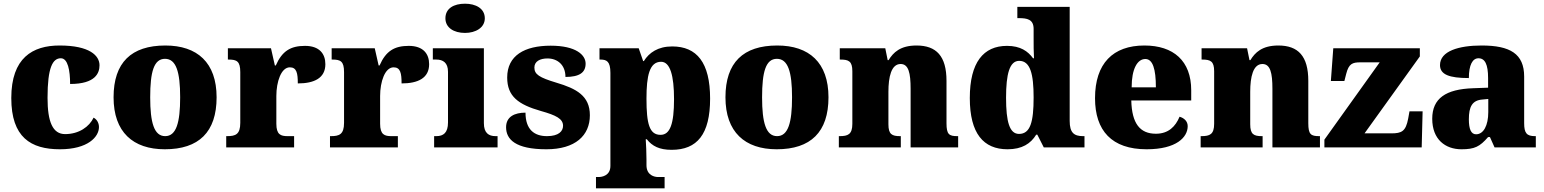

<svg xmlns="http://www.w3.org/2000/svg" viewBox="-20 -797 8348 1038"><path d="M304 10C455 10 515 -57 515 -110C515 -128 507 -150 486 -161C463 -112 407 -72 332 -72C265 -72 237 -138 237 -268C237 -433 265 -482 309 -482C347 -482 359 -416 359 -343C497 -343 518 -403 518 -444C518 -496 465 -551 302 -551C156 -551 41 -484 41 -267C41 -55 146 10 304 10Z M871 10C1055 10 1151 -83 1151 -271C1151 -459 1046 -551 874 -551C690 -551 594 -459 594 -271C594 -83 699 10 871 10ZM873 -61C813 -61 792 -134 792 -271C792 -409 812 -479 872 -479C932 -479 954 -409 954 -271C954 -134 933 -61 873 -61Z M1203 0H1570V-61H1535C1498 -61 1474 -69 1474 -128V-278C1474 -355 1500 -433 1547 -433C1584 -433 1590 -401 1590 -346C1679 -346 1739 -375 1739 -450C1739 -506 1707 -549 1629 -549C1551 -549 1505 -521 1471 -443H1466L1445 -536H1212V-475H1216C1260 -475 1279 -466 1279 -407V-133C1279 -70 1253 -61 1208 -61H1203Z M1764 0H2131V-61H2096C2059 -61 2035 -69 2035 -128V-278C2035 -355 2061 -433 2108 -433C2145 -433 2151 -401 2151 -346C2240 -346 2300 -375 2300 -450C2300 -506 2268 -549 2190 -549C2112 -549 2066 -521 2032 -443H2027L2006 -536H1773V-475H1777C1821 -475 1840 -466 1840 -407V-133C1840 -70 1814 -61 1769 -61H1764Z M2494 -619C2551 -619 2601 -647 2601 -698C2601 -752 2551 -777 2494 -777C2434 -777 2388 -752 2388 -698C2388 -647 2434 -619 2494 -619ZM2327 0H2670V-61H2659C2622 -61 2596 -78 2596 -131V-536H2320V-475H2339C2375 -475 2402 -458 2402 -409V-135C2402 -79 2377 -61 2339 -61H2327Z M2934 10C3090 10 3169 -64 3169 -174C3169 -279 3096 -318 2988 -350C2895 -378 2869 -395 2869 -432C2869 -465 2899 -481 2940 -481C2994 -481 3037 -446 3037 -381C3113 -381 3146 -405 3146 -453C3146 -500 3094 -550 2957 -550C2816 -550 2722 -497 2722 -378C2722 -276 2782 -232 2904 -197C2986 -174 3024 -155 3024 -117C3024 -88 3001 -61 2937 -61C2869 -61 2821 -96 2821 -188C2763 -188 2716 -167 2716 -109C2716 -44 2766 10 2934 10Z M3202 221H3573V160H3537C3520 160 3475 152 3475 96V66C3475 26 3473 -10 3471 -44H3477C3506 -7 3545 13 3611 13C3749 13 3819 -71 3819 -264C3819 -459 3747 -546 3614 -546C3537 -546 3489 -512 3461 -467H3457L3433 -536H3221V-475H3226C3259 -475 3280 -466 3280 -403V100C3280 153 3234 160 3217 160H3202ZM3551 -68C3491 -68 3475 -127 3475 -264C3475 -387 3491 -463 3554 -463C3603 -463 3624 -388 3624 -261C3624 -128 3603 -68 3551 -68Z M4179 10C4363 10 4459 -83 4459 -271C4459 -459 4354 -551 4182 -551C3998 -551 3902 -459 3902 -271C3902 -83 4007 10 4179 10ZM4181 -61C4121 -61 4100 -134 4100 -271C4100 -409 4120 -479 4180 -479C4240 -479 4262 -409 4262 -271C4262 -134 4241 -61 4181 -61Z M4515 0H4850V-61H4846C4802 -61 4783 -71 4783 -125V-301C4783 -380 4798 -451 4849 -451C4892 -451 4903 -402 4903 -317V0H5160V-61H5156C5111 -61 5097 -70 5097 -131V-360C5097 -494 5042 -551 4935 -551C4847 -551 4809 -513 4784 -472H4779L4766 -536H4520V-475H4524C4568 -475 4588 -466 4588 -412V-128C4588 -70 4564 -61 4519 -61H4515Z M5427 10C5505 10 5552 -20 5582 -69H5588L5623 0H5843V-61H5835C5786 -61 5763 -80 5763 -143V-760H5480V-699H5488C5532 -699 5568 -693 5568 -641V-596C5568 -557 5568 -512 5570 -482H5565C5537 -520 5497 -549 5424 -549C5297 -549 5223 -460 5223 -267C5223 -75 5297 10 5427 10ZM5489 -73C5438 -73 5419 -138 5419 -269C5419 -397 5438 -468 5490 -468C5550 -468 5568 -397 5568 -270C5568 -137 5550 -73 5489 -73Z M6179 10C6340 10 6401 -55 6401 -115C6401 -141 6382 -159 6357 -166C6335 -113 6297 -74 6229 -74C6143 -74 6099 -129 6096 -254H6420V-309C6420 -468 6324 -551 6167 -551C5997 -551 5900 -454 5900 -266C5900 -91 5990 10 6179 10ZM6229 -325H6098C6098 -425 6129 -478 6172 -478C6212 -478 6229 -424 6229 -325Z M6471 0H6806V-61H6802C6758 -61 6739 -71 6739 -125V-301C6739 -380 6754 -451 6805 -451C6848 -451 6859 -402 6859 -317V0H7116V-61H7112C7067 -61 7053 -70 7053 -131V-360C7053 -494 6998 -551 6891 -551C6803 -551 6765 -513 6740 -472H6735L6722 -536H6476V-475H6480C6524 -475 6544 -466 6544 -412V-128C6544 -70 6520 -61 6475 -61H6471Z M7140 0H7666L7671 -195H7600L7593 -156C7580 -87 7558 -76 7502 -76H7357L7656 -492V-536H7188L7175 -359H7248L7258 -398C7272 -453 7292 -460 7335 -460H7439L7140 -42Z M7881 10C7952 10 7980 -4 8025 -56H8035L8060 0H8283V-61H8279C8234 -61 8220 -77 8220 -131V-383C8220 -507 8143 -551 7990 -551C7867 -551 7765 -521 7765 -445C7765 -394 7815 -375 7921 -375C7921 -446 7941 -482 7973 -482C8008 -482 8025 -449 8025 -375V-323L7944 -320C7796 -315 7723 -265 7723 -155C7723 -43 7794 10 7881 10ZM7960 -71C7933 -71 7921 -99 7921 -152C7921 -220 7939 -255 7995 -259L8026 -262V-191C8026 -118 8000 -71 7960 -71Z"/></svg>

Font: Noto Serif Gurmukhi Black
Style: Regular
Weight: 900
Designer: Vaibhav Singh and the Monotype Design Team
Foundry: Monotype Imaging Inc.
Version: Version 2.004